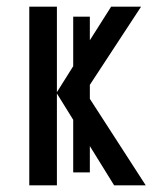

<svg xmlns="http://www.w3.org/2000/svg" viewBox="-20 -557 475 577"><path d="M250 -507V-436L314 -537H404L250 -302V-260L418 0H323L250 -118V-39H200V-197L151 -276V0H68V-537H151V-280L200 -358V-507Z"/></svg>

Font: Avrile Sans Condensed
Style: Regular
Weight: 400
Width: 3
Designer: Monotype Design Team
Foundry: Monotype Imaging Inc.
Version: Version 2.001;September 10, 2019;FontCreator 11.5.0.2425 64-